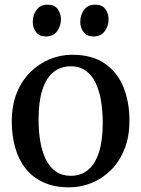

<svg xmlns="http://www.w3.org/2000/svg" viewBox="-20 -793 606 824"><path d="M30.5 -271.5Q30.5 -341 52 -394.2Q73.5 -447.5 110.8 -484Q148 -520.5 194 -539.2Q240 -558 289.5 -558Q375 -558 429.5 -520.5Q484 -483 509.8 -419.2Q535.5 -355.5 535.5 -275.5Q535.5 -206 514 -152.5Q492.5 -99 455.5 -62.5Q418.5 -26 372.2 -7.5Q326 11 277 11Q213 11 166.2 -10.5Q119.5 -32 89.5 -70.2Q59.5 -108.5 45 -160Q30.5 -211.5 30.5 -271.5ZM284 -38.5Q327.5 -38.5 358 -63.8Q388.5 -89 404.8 -139.8Q421 -190.5 421 -266.5Q421 -317 413.5 -361Q406 -405 390 -438Q374 -471 347.8 -489.8Q321.5 -508.5 284 -508.5Q240 -508.5 209 -483.2Q178 -458 161.8 -407.5Q145.5 -357 145.5 -280Q145.5 -229.5 153 -185.5Q160.5 -141.5 177 -108.5Q193.5 -75.5 219.8 -57Q246 -38.5 284 -38.5ZM176.5 -636.5Q149 -636.5 134.8 -655Q120.5 -673.5 120.5 -699.5Q120.5 -728.5 137 -750.8Q153.5 -773 184.5 -773H185.5Q213 -773 227.2 -754.5Q241.5 -736 241.5 -710Q241.5 -681.5 225.2 -659Q209 -636.5 177.5 -636.5ZM381 -636.5Q353 -636.5 338.8 -655Q324.5 -673.5 324.5 -699.5Q324.5 -728.5 341 -750.8Q357.5 -773 388.5 -773H389.5Q417.5 -773 431.8 -754.5Q446 -736 446 -710Q446 -681.5 429.5 -659Q413 -636.5 382 -636.5Z"/></svg>

Font: Merriweather 48pt
Style: Regular
Weight: 400
Version: Version 2.100